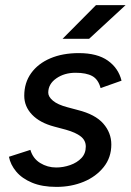

<svg xmlns="http://www.w3.org/2000/svg" viewBox="-20 -720 513 752"><path d="M201 12Q145 12 105.5 -4.5Q66 -21 43.5 -48Q21 -75 15 -106L99 -133Q109 -99 137.5 -81.5Q166 -64 200 -64Q228 -64 255 -73.5Q282 -83 299 -101Q316 -119 316 -146Q316 -170 296.5 -185.5Q277 -201 238 -212L193 -224Q136 -239 105.5 -271Q75 -303 75 -345Q75 -396 102 -433.5Q129 -471 177 -491.5Q225 -512 289 -512Q361 -512 402.5 -482.5Q444 -453 456 -404L374 -375Q365 -409 341.5 -422Q318 -435 276 -435Q232 -435 200.5 -413Q169 -391 169 -357Q169 -341 187.5 -325.5Q206 -310 244 -300L285 -289Q353 -272 384.5 -236Q416 -200 416 -154Q416 -103 386 -65.5Q356 -28 307.5 -8Q259 12 201 12ZM225 -568 356 -700H472L329 -568Z"/></svg>

Font: Figtree Light Medium
Style: Italic
Weight: 500
Italic angle: -9.5°
Version: Version 2.000